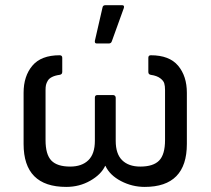

<svg xmlns="http://www.w3.org/2000/svg" viewBox="-20 -715 819 747"><path d="M356 -545.9Q347.7 -545.9 349.1 -556.2L378.9 -686Q380.4 -694.8 390.1 -694.8H455.1Q464.8 -694.8 461.9 -684.1L415 -554.2Q412.1 -545.9 403.8 -545.9ZM237.8 12.2Q71.8 12.2 71.8 -154.8V-354Q71.8 -418.9 106 -459.5Q140.1 -500 211.9 -500Q222.2 -500 222.2 -490.2V-435.1Q222.2 -425.3 211.9 -423.8Q194.3 -421.4 182.6 -415.5Q170.9 -409.7 165.8 -400.9Q160.6 -392.1 158.9 -384.3Q157.2 -376.5 157.2 -365.2V-169.9Q157.2 -113.8 179.9 -90.3Q202.6 -66.9 252.9 -66.9Q298.3 -66.9 323.7 -91.6Q349.1 -116.2 349.1 -167V-335Q349.1 -345.2 358.9 -345.2H419.9Q424.3 -345.2 427.2 -342.3Q430.2 -339.4 430.2 -335V-167Q430.2 -116.2 455.3 -91.6Q480.5 -66.9 525.9 -66.9Q576.2 -66.9 599.1 -90.3Q622.1 -113.8 622.1 -169.9V-365.2Q622.1 -380.4 619.1 -390.6Q616.2 -400.9 603.3 -410.6Q590.3 -420.4 566.9 -423.8Q557.1 -425.3 557.1 -435.1V-490.2Q557.1 -500 566.9 -500Q638.7 -500 672.9 -459.5Q707 -418.9 707 -354V-154.8Q707 12.2 543 12.2Q494.1 12.2 450.7 -10.5Q407.2 -33.2 390.1 -69.8H389.2Q373.5 -36.1 331.3 -12Q289.1 12.2 237.8 12.2Z"/></svg>

Font: Sofia Sans
Style: Regular
Weight: 400
Designer: Botio Nikoltchev, Ani Petrova
Foundry: lettersoup
Version: Version 4.100